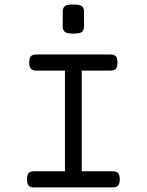

<svg xmlns="http://www.w3.org/2000/svg" viewBox="-20 -817 640 837"><path d="M253.4 -702.1V-765.6Q253.4 -783.2 263.2 -790.3Q272.9 -797.4 299.8 -797.4Q326.7 -797.4 336.4 -790.3Q346.2 -783.2 346.2 -765.6V-702.1Q346.2 -684.6 336.4 -677.5Q326.7 -670.4 299.8 -670.4Q272.9 -670.4 263.2 -677.5Q253.4 -684.6 253.4 -702.1ZM502 -35.2Q502 -16.1 494.9 -8.1Q487.8 0 471.2 0H128.4Q111.8 0 104.7 -8.1Q97.7 -16.1 97.7 -35.2Q97.7 -54.2 104.7 -62.3Q111.8 -70.3 128.4 -70.3H263.2V-509.3H138.2Q121.6 -509.3 114.5 -517.3Q107.4 -525.4 107.4 -544.4Q107.4 -563.5 114.5 -571.5Q121.6 -579.6 138.2 -579.6H461.4Q478 -579.6 485.1 -571.5Q492.2 -563.5 492.2 -544.4Q492.2 -525.4 485.1 -517.3Q478 -509.3 461.4 -509.3H336.4V-70.3H471.2Q487.8 -70.3 494.9 -62.3Q502 -54.2 502 -35.2Z"/></svg>

Font: Courier Prime Sans
Style: Regular
Weight: 400
Designer: Alan Dague-Greene
Foundry: Quote-Unquote Apps
Version: Version 3.020